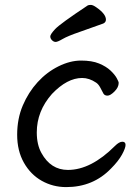

<svg xmlns="http://www.w3.org/2000/svg" viewBox="-20 -739 570 783"><path d="M401 -643Q352 -625 304 -608.5Q256 -592 235.5 -580Q215 -568 207 -568Q199 -568 192 -575Q185 -582 185 -590.5Q185 -599 205 -620.5Q225 -642 338 -717Q342 -719 350.5 -719Q359 -719 373 -709Q412 -682 412 -659Q412 -648 401 -643ZM433 -52Q360 24 250 24Q196 24 150.5 -1.5Q105 -27 77.5 -75.5Q50 -124 50 -189.5Q50 -255 73 -309Q96 -363 133.5 -404Q171 -445 218.5 -468.5Q266 -492 310.5 -492Q355 -492 384 -480Q413 -468 430.5 -451.5Q448 -435 456 -420.5Q464 -406 464 -401Q464 -383 447 -366Q430 -349 418.5 -349Q407 -349 402 -357Q395 -371 388 -383.5Q381 -396 372 -402Q344 -421 315 -421Q254 -421 192 -356Q130 -286 130 -199Q130 -149 149 -115Q187 -46 257 -46Q351 -46 449 -144Q466 -161 479 -161Q492 -161 492 -148Q492 -135 477.5 -108.5Q463 -82 433 -52Z"/></svg>

Font: LXGW WenKai Medium
Style: Regular
Weight: 500
Designer: LXGW / Fontworks Inc.
Foundry: LXGW / Fontworks Inc.
Version: Version 1.501; October 10, 2024